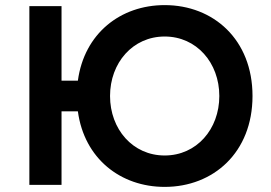

<svg xmlns="http://www.w3.org/2000/svg" viewBox="-20 -724 1060 752"><path d="M95 -700V0H221V-288H285C310 -103 452 8 625 8C816 8 969 -127 969 -348C969 -569 816 -704 625 -704C452 -704 310 -593 285 -408H221V-700ZM411 -348C411 -478 500 -581 625 -581C750 -581 839 -478 839 -348C839 -218 750 -115 625 -115C500 -115 411 -218 411 -348Z"/></svg>

Font: KT Kiyosuna Sans Bold
Style: Regular
Weight: 700
Designer: [Zen Kaku Gothic] Yoshimichi Ohira
Version: Version 1.010;Glyphs 3.1.2 (3151)